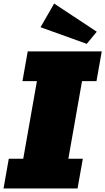

<svg xmlns="http://www.w3.org/2000/svg" viewBox="-40 -1069 597 1089"><path d="M-20 0 9.8 -168.5H91.8L169.4 -608.9H87.4L117.2 -777.3H537.1L507.3 -608.9H425.3L347.7 -168.5H429.7L399.9 0ZM452.1 -820.3 189.9 -914.6 267.1 -1048.8 508.8 -889.2Z"/></svg>

Font: Bevan
Style: Italic
Weight: 400
Italic angle: -10°
Designer: Vernon Adams
Foundry: Vernon Adams
Version: Version 2.100; ttfautohint (v1.8.3)